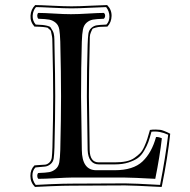

<svg xmlns="http://www.w3.org/2000/svg" viewBox="-20 -701 752 758"><path d="M303 -109Q304 -29 360 -29H433Q506 -29 542.5 -63.5Q579 -98 596 -160Q606 -161 619 -155Q611 -84 593 5Q501 0 474 0H261Q246 0 200.5 2.5Q155 5 131 5Q127 0 127 -7Q127 -14 131 -18Q161 -19 174.5 -21.5Q188 -24 199.5 -33.5Q211 -43 214 -60Q217 -77 218 -109Q221 -234 221 -321Q221 -412 218 -536Q217 -568 214 -585Q211 -602 199.5 -611.5Q188 -621 174.5 -623.5Q161 -626 131 -627Q127 -632 127 -639Q127 -646 131 -650Q153 -650 193 -647.5Q233 -645 260 -645Q288 -645 328.5 -647.5Q369 -650 390 -650Q395 -646 395 -639Q395 -632 390 -627Q360 -626 346.5 -623.5Q333 -621 322 -611.5Q311 -602 307.5 -585Q304 -568 303 -536Q300 -435 300 -320Q300 -299 303 -109ZM261 32Q233 32 182.5 34Q132 36 118 37Q100 19 100 -6.5Q100 -32 116 -48Q120 -48 127 -49Q150 -50 158.5 -51Q167 -52 175 -59.5Q183 -67 184.5 -79.5Q186 -92 187 -119Q190 -242 190 -321Q190 -399 187 -525Q187 -538 186.5 -547Q186 -556 184 -564Q182 -572 181.5 -576.5Q181 -581 176 -584.5Q171 -588 170 -590Q169 -592 160.5 -593Q152 -594 149.5 -594.5Q147 -595 134 -595.5Q121 -596 116 -596Q99 -615 100.5 -639.5Q102 -664 119 -681Q135 -681 185.5 -678.5Q236 -676 262 -676Q290 -676 339 -678.5Q388 -681 403 -681Q421 -663 420.5 -638Q420 -613 404 -596Q382 -595 375.5 -595Q369 -595 357.5 -592Q346 -589 344.5 -586Q343 -583 339 -574Q335 -565 334.5 -555Q334 -545 334 -525Q331 -409 331 -320Q331 -293 334 -109Q335 -60 370 -60H433Q458 -60 477.5 -64Q497 -68 510.5 -77.5Q524 -87 533 -96Q542 -105 550 -123Q558 -141 561.5 -152.5Q565 -164 572 -188Q584 -190 595 -189.5Q606 -189 612 -188.5Q618 -188 628 -184Q638 -180 640 -179Q642 -178 652 -173Q642 -79 619 34L618 37H615Q502 31 474 31ZM261 24 474 23Q508 23 612 29Q633 -79 644 -169Q610 -185 578 -181Q571 -155 565.5 -140Q560 -125 549 -106Q538 -87 524 -77Q510 -67 487 -59.5Q464 -52 433 -52H370Q350 -52 338.5 -66.5Q327 -81 326 -109Q323 -293 323 -320Q323 -432 326 -525Q327 -554 329 -568Q331 -582 340.5 -590.5Q350 -599 361.5 -601Q373 -603 400 -604Q412 -616 412 -636Q412 -656 399 -673Q387 -673 338.5 -670.5Q290 -668 262 -668Q236 -668 187 -670.5Q138 -673 122 -673Q110 -659 109 -639Q108 -619 121 -604Q140 -603 147 -602.5Q154 -602 165.5 -599.5Q177 -597 180 -592.5Q183 -588 188 -579Q193 -570 194 -557.5Q195 -545 195 -525Q198 -399 198 -321Q198 -242 195 -119Q194 -90 192 -76Q190 -62 180 -53.5Q170 -45 158.5 -43.5Q147 -42 120 -40Q108 -28 108 -8Q108 12 121 29Q132 28 182.5 26Q233 24 261 24Z"/></svg>

Font: Linux Libertine Initials O
Style: Initials
Weight: 400
Designer: Philipp H. Poll
Foundry: Philipp H. Poll
Version: Version 5.0.6